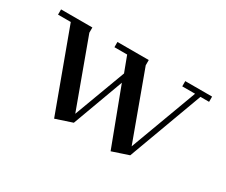

<svg xmlns="http://www.w3.org/2000/svg" viewBox="-82 -656 1043 887"><g transform="rotate(30 440.0 -212.5)"><path d="M32.2 -411.1V-439H199.2V-411.1L330.1 -54.2L432.1 -328.1L400.9 -411.1H333V-439H500V-411.1L630.9 -54.2L763.2 -411.1H694.8V-439H837.9V-411.1H792L646 -15.1L558.1 14.2L444.8 -286.1L345.2 -15.1L256.8 14.2L100.1 -411.1Z"/></g></svg>

Font: Dehuti
Style: Bold
Weight: 700
Version: Version 1.2